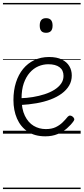

<svg xmlns="http://www.w3.org/2000/svg" viewBox="-20 -905 566 1300"><path d="M287 18Q215 18 167 -14.5Q119 -47 95 -102.5Q71 -158 71 -228Q71 -293 88 -346.5Q105 -400 136.5 -438.5Q168 -477 212.5 -498Q257 -519 312 -519Q365 -519 399 -502Q433 -485 449.5 -457Q466 -429 466 -394Q466 -356 448 -325.5Q430 -295 398 -271.5Q366 -248 322.5 -231.5Q279 -215 227 -206Q175 -197 120 -194L119 -240Q161 -241 203 -248Q245 -255 282 -267Q319 -279 348 -297Q377 -315 393.5 -338.5Q410 -362 410 -391Q410 -430 383 -450Q356 -470 307 -470Q272 -470 239.5 -456Q207 -442 181.5 -413Q156 -384 141 -341Q126 -298 126 -238Q126 -167 148.5 -121Q171 -75 208 -53Q245 -31 290 -31Q330 -31 357 -44Q384 -57 403.5 -76Q423 -95 439 -115Q447 -123 455 -122.5Q463 -122 471 -116Q479 -110 482 -102Q485 -94 479 -86Q461 -60 433.5 -36Q406 -12 369.5 3Q333 18 287 18ZM292 -683Q270 -683 259.5 -695Q249 -707 249 -732Q249 -757 259.5 -769.5Q270 -782 292 -782Q314 -782 325 -769.5Q336 -757 336 -732Q336 -707 325 -695Q314 -683 292 -683ZM0 365H526V375H0ZM0 -20H526V0H0ZM0 -505H526V-500H0ZM0 -885H526V-875H0Z"/></svg>

Font: Playwrite IT Moderna Guides
Style: Regular
Weight: 400
Designer: Veronika Burian, José Scaglione
Foundry: TypeTogether
Version: Version 1.003